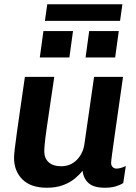

<svg xmlns="http://www.w3.org/2000/svg" viewBox="-20 -872 640 902"><path d="M200 10Q125 10 85.5 -29Q46 -68 46 -131Q46 -144 49.5 -174Q53 -204 59.5 -250.5Q66 -297 75.5 -362.5Q85 -428 97 -511H235Q223 -430 214 -369.5Q205 -309 199 -267Q193 -225 190.5 -199.5Q188 -174 188 -161Q188 -128 209 -109.5Q230 -91 267 -91Q312 -91 341.5 -121.5Q371 -152 377 -198L422 -511H558Q548 -440 538 -371Q528 -302 520 -245Q512 -188 507 -151.5Q502 -115 502 -107Q502 -94 509.5 -87Q517 -80 527 -80Q546 -80 571 -92L559 -12Q543 -2 522 4Q501 10 472 10Q421 10 396.5 -11.5Q372 -33 368 -70Q355 -53 332.5 -34Q310 -15 277 -2.5Q244 10 200 10ZM191 -774 202 -852H555L544 -774ZM521 -602H382L399 -726H538ZM306 -602H167L184 -726H323Z"/></svg>

Font: Chivo Mono Medium SemiBold
Style: Italic
Weight: 600
Italic angle: -8.05°
Monospace: yes
Version: Version 1.008